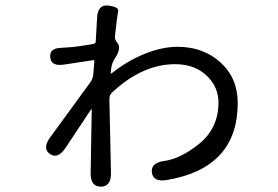

<svg xmlns="http://www.w3.org/2000/svg" viewBox="-20 -661 1040 718"><path d="M357 37Q318 37 319 -15L323 -250Q323 -255 320 -251L225 -108Q196 -65 167 -85Q137 -106 168 -148L317 -352Q328 -367 329 -385L333 -432Q333 -437 328 -436L223 -420Q171 -411 168 -446Q164 -480 206 -482Q211 -482 237 -484Q270 -486 330 -497Q338 -498 338 -506L343 -593Q345 -646 386 -640Q426 -635 422 -618Q418 -601 410 -527Q408 -513 418 -502Q436 -483 410 -443Q398 -425 396 -406L394 -389Q394 -384 398 -387Q455 -433 524 -461Q588 -486 644 -486Q740 -486 804.5 -427.5Q869 -369 869 -276Q869 -33 605 12Q554 21 548 -15Q543 -52 594 -59Q654 -67 722 -121Q797 -180 797 -278Q797 -332 758 -373Q712 -421 635 -421Q513 -421 400 -316Q389 -306 389 -291L395 -15Q396 37 357 37Z"/></svg>

Font: Resource Han Rounded KR
Style: Regular
Weight: 400
Designer: Cyano Hao (round all glyphs); Ryoko NISHIZUKA 西塚涼子 (kana, bopomofo & ideographs); Paul D. Hunt (Latin, Greek & Cyrillic)
Foundry: Cyano Hao
Version: 0.990